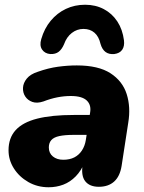

<svg xmlns="http://www.w3.org/2000/svg" viewBox="-20 -779 608 810"><path d="M185 11Q138 11 99.5 -11Q61 -33 38.5 -68.5Q16 -104 16 -145Q16 -197 46 -230Q76 -263 137 -278.5Q198 -294 291 -294H370L356 -210H291Q254 -210 230.5 -205Q207 -200 196.5 -188Q186 -176 186 -157Q186 -133 203 -119Q220 -105 247 -105Q274 -105 293.5 -115Q313 -125 325.5 -144Q338 -163 342 -188L360 -303Q366 -336 346 -355Q326 -374 279 -374Q251 -374 222.5 -368.5Q194 -363 163 -351Q136 -342 116.5 -349Q97 -356 86.5 -372Q76 -388 77 -408.5Q78 -429 93 -447.5Q108 -466 139 -476Q184 -492 225 -497.5Q266 -503 304 -503Q395 -503 446 -470Q497 -437 514.5 -382Q532 -327 521 -261L493 -79Q486 -35 461.5 -13Q437 9 397 9Q358 9 339.5 -14.5Q321 -38 329 -87L336 -129L338 -96Q323 -59 299.5 -35Q276 -11 247 0Q218 11 185 11ZM192 -551Q169 -553 157.5 -570Q146 -587 154 -614Q167 -659 194 -691.5Q221 -724 258 -741.5Q295 -759 339 -759Q383 -759 418 -740.5Q453 -722 475 -688.5Q497 -655 503 -609Q506 -584 495.5 -569Q485 -554 462 -551Q440 -549 425.5 -559.5Q411 -570 404 -594Q397 -625 378.5 -641Q360 -657 332 -657Q305 -657 283 -640Q261 -623 250 -592Q241 -571 227.5 -560.5Q214 -550 192 -551Z"/></svg>

Font: Nunito ExtraLight Black
Style: Italic
Weight: 900
Italic angle: -9°
Version: Version 3.602